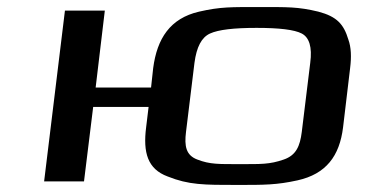

<svg xmlns="http://www.w3.org/2000/svg" viewBox="-20 -514 1050 544"><path d="M218 0 244 -211H401L394 -153C385 -82 398 -35 455 -14C515 10 557 10 653 10C729 10 764 10 823 -3C904 -21 942 -72 952 -153L972 -321C976 -353 975 -380 967 -402C954 -445 935 -467 882 -481C824 -495 794 -494 715 -494C636 -494 605 -495 544 -481C462 -462 425 -405 414 -321L408 -266H251L277 -484H164L105 0ZM835 -140C830 -100 819 -74 784 -62C744 -48 719 -49 660 -49C600 -49 575 -48 539 -62C507 -74 502 -100 507 -140L531 -336C537 -381 551 -408 575 -419C599 -430 643 -435 707 -435C771 -435 814 -430 835 -419C856 -408 865 -381 859 -336Z"/></svg>

Font: Gamestation Extended
Style: Italic
Weight: 400
Width: 7
Designer: Jonas Hecksher
Foundry: Jonas Hecksher, Playtypeª, e-types AS
Version: Version 1.003